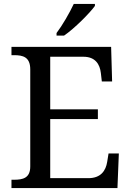

<svg xmlns="http://www.w3.org/2000/svg" viewBox="-20 -951 663 971"><path d="M266 -784V-771H304C357 -807 435 -886 460 -921V-931H353C332 -886 295 -822 266 -784ZM38 0H574L581 -175H529L522 -132C515 -88 490 -50 427 -50H234V-349H475V-398H234V-664H402C462 -664 485 -626 490 -582L495 -539H547L542 -714H38V-672H51C96 -672 133 -663 133 -600V-109C133 -50 95 -42 51 -42H38Z"/></svg>

Font: Noto Serif Balinese
Style: Regular
Weight: 400
Designer: Monotype Design Team
Foundry: Monotype Imaging Inc.
Version: Version 2.005